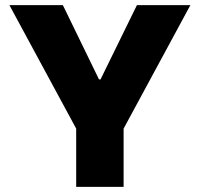

<svg xmlns="http://www.w3.org/2000/svg" viewBox="-20 -727 777 747"><path d="M224.6 -707 365.2 -418H371.1L512.7 -707H720.7L460.9 -226.6V0H276.4V-226.6L16.6 -707Z"/></svg>

Font: Pretendard JP Black
Style: Regular
Weight: 900
Designer: Base glyphs from Inter by Rasmus Andersson; Hangeul glyphs from Noto Sans CJK(Source Han Sans) by Jang Soo-young and Kan
Foundry: Kil Hyung-jin
Version: Version 1.309